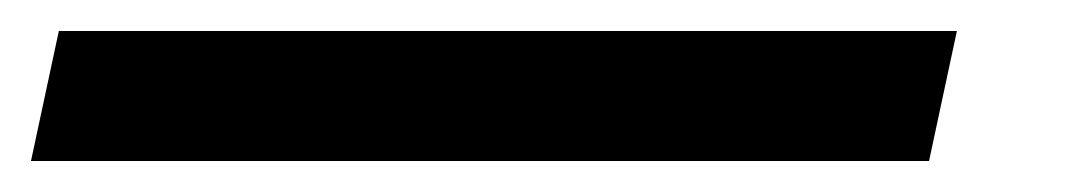

<svg xmlns="http://www.w3.org/2000/svg" viewBox="-102 43 702 124"><path d="M-82 147 -64 63H516L498 147Z"/></svg>

Font: Sometype Mono
Style: Bold Italic
Weight: 700
Italic angle: -12°
Monospace: yes
Designer: Ryoichi Tsunekawa
Foundry: Dharma Type
Version: Version 1.000; ttfautohint (v1.8.3)